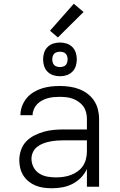

<svg xmlns="http://www.w3.org/2000/svg" viewBox="-20 -997 640 1025"><path d="M257 8Q235 8 213 5Q191 2 171 -6Q151 -14 134 -27.5Q117 -41 105 -59.5Q93 -78 88 -99.5Q83 -121 83 -142Q83 -169 92 -195.5Q101 -222 119.5 -241.5Q138 -261 162.5 -273.5Q187 -286 213.5 -293.5Q240 -301 267 -303.5Q294 -306 321 -306H444V-362Q444 -380 439.5 -397.5Q435 -415 425 -429Q415 -443 400 -453.5Q385 -464 368.5 -470Q352 -476 334 -478Q316 -480 298 -480Q282 -480 266 -478.5Q250 -477 234 -472.5Q218 -468 203.5 -460Q189 -452 178 -440.5Q167 -429 160.5 -413.5Q154 -398 154 -382H89Q89 -382 89 -382Q89 -382 89 -382Q89 -406 97.5 -429.5Q106 -453 121.5 -472Q137 -491 158 -504Q179 -517 202 -524.5Q225 -532 249.5 -535Q274 -538 298 -538Q324 -538 350 -534.5Q376 -531 400.5 -522Q425 -513 446 -497.5Q467 -482 481.5 -460.5Q496 -439 502.5 -413.5Q509 -388 509 -362V0H444V-95Q432 -69 412 -48.5Q392 -28 366.5 -15Q341 -2 313 3Q285 8 257 8ZM279 -50Q300 -50 320 -53Q340 -56 359 -63Q378 -70 395 -82.5Q412 -95 423 -111.5Q434 -128 439 -148.5Q444 -169 444 -189V-248H321Q302 -248 283.5 -246.5Q265 -245 247 -241.5Q229 -238 211.5 -231.5Q194 -225 179 -213.5Q164 -202 156 -185Q148 -168 148 -149Q148 -126 159 -104.5Q170 -83 190 -70.5Q210 -58 233 -54Q256 -50 279 -50ZM300 -590Q282 -590 264.5 -595.5Q247 -601 234 -614Q221 -627 215.5 -644.5Q210 -662 210 -680Q210 -698 215.5 -715.5Q221 -733 234 -746Q247 -759 264.5 -764.5Q282 -770 300 -770Q318 -770 335.5 -764.5Q353 -759 366 -746Q379 -733 384.5 -715.5Q390 -698 390 -680Q390 -662 384.5 -644.5Q379 -627 366 -614Q353 -601 335.5 -595.5Q318 -590 300 -590ZM300 -639Q308 -639 316.5 -641.5Q325 -644 330.5 -649.5Q336 -655 338.5 -663.5Q341 -672 341 -680Q341 -688 338.5 -696.5Q336 -705 330.5 -710.5Q325 -716 316.5 -718.5Q308 -721 300 -721Q292 -721 283.5 -718.5Q275 -716 269.5 -710.5Q264 -705 261.5 -696.5Q259 -688 259 -680Q259 -672 261.5 -663.5Q264 -655 269.5 -649.5Q275 -644 283.5 -641.5Q292 -639 300 -639ZM289 -797 247 -833 374 -977 426 -933Z"/></svg>

Font: Iosevka Curly Light Extended
Style: Regular
Weight: 300
Width: 7
Monospace: yes
Designer: Belleve Invis
Foundry: Belleve Invis
Version: Version 11.1.0; ttfautohint (v1.8.3)